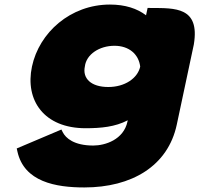

<svg xmlns="http://www.w3.org/2000/svg" viewBox="-20 -548 875 843"><path d="M350.2 275C558.2 275 717.5 181.2 756.2 -1L831.2 -353.6L831.2 -353.9C858 -517.6 748.8 -512.3 643.2 -513L628.1 -513.1L621.2 -480.8C582.2 -510.7 529.2 -528 462.7 -528C289.3 -528 152.1 -405 120.4 -256C88.7 -106.9 174.1 15 355.7 15C423.2 15 485.4 9.2 540.9 -19.9L539.6 -14C522.7 65.3 441.8 91 389.3 91C305.4 91 268.4 58.6 255.2 31.9L249.6 20.7L53.5 103.8L56.4 116.9C85.7 250.7 225.1 275 350.2 275ZM595.6 -255.5C584.1 -204 527.8 -166 455.5 -166C380.1 -166 341.3 -203.3 352.6 -256.2C358.9 -309.5 416.5 -347 482.5 -347C546.6 -347 589 -309.9 595.6 -255.5Z"/></svg>

Font: Hussar Nova
Style: 96
Weight: 700
Foundry: Cannot Into Space Fonts
Version: Version 0.99